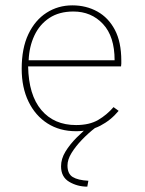

<svg xmlns="http://www.w3.org/2000/svg" viewBox="-20 -480 540 717"><path d="M264 10Q203 10 157.5 -19Q112 -48 86.5 -100.5Q61 -153 61 -223Q61 -300 86 -352.5Q111 -405 154 -432.5Q197 -460 250 -460Q302 -460 343.5 -437Q385 -414 409 -368.5Q433 -323 433 -253Q433 -245 433 -242.5Q433 -240 432 -232H85Q87 -125 134.5 -69Q182 -13 264 -13Q314 -13 346.5 -32Q379 -51 404 -80L423 -66Q394 -31 354.5 -10.5Q315 10 264 10ZM87 -255H408Q408 -344 364.5 -390.5Q321 -437 254 -437Q201 -437 164.5 -413Q128 -389 108.5 -347.5Q89 -306 87 -255ZM310 195 306 217Q269 217 238.5 199Q208 181 208 141Q208 113 224.5 86Q241 59 266.5 33.5Q292 8 318 -13L336 -3Q310 17 286 42Q262 67 247 91.5Q232 116 232 138Q232 169 251.5 181Q271 193 310 195Z"/></svg>

Font: Inconsolata ExtraLight
Style: Regular
Weight: 200
Monospace: yes
Designer: Raph Levien, Cyreal, Brenton Simpson
Foundry: Raph Levien, Cyreal, Google
Version: Version 3.001; ttfautohint (v1.8.2.53-6de2)